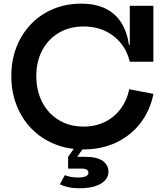

<svg xmlns="http://www.w3.org/2000/svg" viewBox="-20 -786 876 1026"><path d="M426 12.5Q341.5 12.5 270.8 -16.5Q200 -45.5 148.8 -98Q97.5 -150.5 69 -222.2Q40.5 -294 40.5 -379.5Q40.5 -465 68.5 -535.8Q96.5 -606.5 146.8 -658.2Q197 -710 265.2 -738.2Q333.5 -766.5 413.5 -766.5Q488.5 -766.5 542 -741Q595.5 -715.5 627.2 -666.2Q659 -617 669 -546.5H702.5L673.5 -456Q653 -542 586.8 -593.2Q520.5 -644.5 426.5 -644.5Q352 -644.5 295 -611Q238 -577.5 206 -517.8Q174 -458 174 -379.5Q174 -320 192.2 -270.5Q210.5 -221 244 -185Q277.5 -149 323.8 -129.2Q370 -109.5 426 -109.5Q489 -109.5 539.8 -134.2Q590.5 -159 624.2 -203.8Q658 -248.5 670.5 -309L800 -284.5Q782 -195 730.5 -128.2Q679 -61.5 601.2 -24.5Q523.5 12.5 426 12.5ZM673.5 -456V-755H799.5V-456ZM326.5 150Q339 155.5 357.2 159Q375.5 162.5 396 162.5Q424.5 162.5 438.5 156Q452.5 149.5 452.5 137Q452.5 126.5 443.5 120.8Q434.5 115 419 115H344V52H434Q499.5 52 529.5 74.2Q559.5 96.5 559.5 131Q559.5 171.5 518.5 195.8Q477.5 220 405 220Q372.5 220 346.5 214.5Q320.5 209 300 199ZM397.5 -23.5H446L392.5 52H344Z"/></svg>

Font: Hepta Slab SemiBold
Style: Regular
Weight: 600
Designer: Michael LaGattuta
Foundry: Michael LaGattuta
Version: Version 1.102